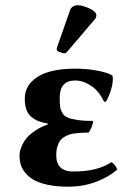

<svg xmlns="http://www.w3.org/2000/svg" viewBox="-20 -700 506 730"><path d="M274.9 -680.2C269 -680.2 263.4 -678.6 258.1 -675.5C252.7 -672.4 249 -668.3 247.1 -663.1L196.8 -520C196.1 -518.1 195.8 -515.1 195.8 -511.2C195.8 -508 199.7 -504.8 207.5 -501.7C215.3 -498.6 221.5 -497.1 226.1 -497.1C228.7 -497.1 232.3 -499.7 236.8 -504.9L340.8 -627C344.4 -630.9 346.2 -635.9 346.2 -642.1C346.2 -651.2 337.3 -659.8 319.6 -668C301.8 -676.1 286.9 -680.2 274.9 -680.2ZM266.1 -394C288.6 -394 311.5 -385.3 335 -367.7C349.9 -356.3 363.6 -338.1 376 -313L383.3 -314C391.8 -328.6 398.5 -345.2 403.6 -363.8C408.6 -382.3 410.2 -398.1 408.2 -411.1L405.8 -414.1C390.8 -421.9 370.4 -428 344.7 -432.4C319 -436.8 293.1 -439 267.1 -439C203 -439 154.8 -428.5 122.6 -407.7C90.3 -386.9 74.2 -359.4 74.2 -325.2C74.2 -294.6 81.5 -272.3 96.2 -258.3C110.8 -244.3 132.8 -234.9 162.1 -230V-227.1C143.9 -220.5 127.8 -212.6 114 -203.4C100.2 -194.1 89.6 -185.1 82.3 -176.5C75 -167.9 69.1 -158.9 64.7 -149.4C60.3 -140 57.5 -132.1 56.2 -125.7C54.9 -119.4 54.2 -113.4 54.2 -107.9C54.2 -96.5 55.6 -85.8 58.3 -75.7C61.1 -65.6 66.7 -55.2 75 -44.4C83.3 -33.7 94 -24.4 107.2 -16.6C120.4 -8.8 138.2 -2.4 160.6 2.4C183.1 7.3 209.1 9.8 238.8 9.8C278.2 9.8 314.1 3.4 346.7 -9.3C379.2 -22 405.6 -37.3 425.8 -55.2C420.2 -69.8 412.8 -79.3 403.3 -83.5C368.8 -59.7 320.3 -47.9 257.8 -47.9C215.2 -47.9 193.8 -68.8 193.8 -110.8C193.8 -122.2 195.1 -132.4 197.8 -141.4C200.4 -150.3 203.6 -157.7 207.5 -163.6C211.4 -169.4 216.8 -174.5 223.6 -178.7C230.5 -182.9 237 -186.1 243.2 -188.2C249.3 -190.3 257.2 -192 266.6 -193.1C276 -194.3 284.2 -195 291 -195.3C297.9 -195.6 306.5 -195.8 316.9 -195.8C321.8 -202 325.8 -209.6 329.1 -218.8C332.4 -227.9 334 -235 334 -240.2C310.2 -240.2 290.6 -241.4 275.1 -243.7C259.7 -245.9 247.3 -248.9 238 -252.7C228.8 -256.4 221.8 -262.3 217.3 -270.3C212.7 -278.2 209.9 -286.2 208.7 -294.2C207.6 -302.2 207 -313.5 207 -328.1C207 -372.1 226.7 -394 266.1 -394Z"/></svg>

Font: Linux Biolinum G
Style: Bold
Weight: 700
Designer: Philipp H. Poll
Foundry: Philipp H. Poll
Version: Version 1.1.0